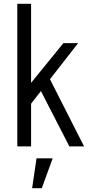

<svg xmlns="http://www.w3.org/2000/svg" viewBox="-20 -770 466 1010"><path d="M344.8 0 195.2 -291 133.8 -211.8V-322.2L313.5 -543.2H391L242.8 -353.2L422.2 0ZM71 0V-750H143.5V0ZM149 220 172.2 62.8H257.2L199.8 220Z"/></svg>

Font: Mohave Light
Style: Regular
Weight: 300
Designer: Gumpita Rahayu
Foundry: Tokotype
Version: Version 2.003